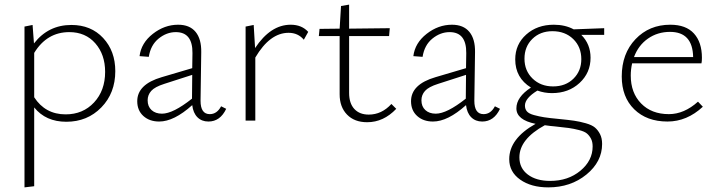

<svg xmlns="http://www.w3.org/2000/svg" viewBox="-20 -522 3108 831"><path d="M289 -414Q374 -414 426.5 -357.5Q479 -301 479 -214Q479 -119 418.5 -57Q358 5 267 5Q178 5 128 -57V284L86 289V-407L121 -414L127 -334Q189 -414 289 -414ZM264 -27Q339 -27 387 -78.5Q435 -130 435 -211Q435 -286 392.5 -334.5Q350 -383 280 -383Q183 -383 128 -293V-101Q176 -27 264 -27Z M937 -62 959 -51Q933 4 882 4Q853 4 834.5 -14.5Q816 -33 812 -67Q733 4 669 4Q627 4 600.5 -20Q574 -44 574 -84Q574 -157 680 -188L812 -227L813 -292Q814 -383 741 -383Q701 -383 666.5 -355Q632 -327 624 -276L584 -279Q591 -336 641.5 -375.5Q692 -415 751 -415Q801 -415 826.5 -384Q852 -353 851 -296L848 -86Q848 -28 888 -28Q919 -28 937 -62ZM619 -88Q619 -61 636 -45.5Q653 -30 681 -30Q729 -30 811 -95L812 -198L691 -159Q650 -146 634.5 -128.5Q619 -111 619 -88Z M1238 -415Q1286 -415 1314 -384L1295 -350Q1270 -380 1229 -380Q1148 -380 1085 -273V0H1043V-407L1078 -414L1084 -314Q1151 -415 1238 -415Z M1674 -72 1695 -51Q1640 7 1569 7Q1514 7 1482 -26Q1450 -59 1450 -114V-366H1360L1363 -397L1450 -398L1456 -496L1491 -502V-398L1667 -400L1664 -366H1491V-120Q1491 -75 1513.5 -50.5Q1536 -26 1576 -26Q1632 -26 1674 -72Z M2122 -62 2144 -51Q2118 4 2067 4Q2038 4 2019.5 -14.5Q2001 -33 1997 -67Q1918 4 1854 4Q1812 4 1785.5 -20Q1759 -44 1759 -84Q1759 -157 1865 -188L1997 -227L1998 -292Q1999 -383 1926 -383Q1886 -383 1851.5 -355Q1817 -327 1809 -276L1769 -279Q1776 -336 1826.5 -375.5Q1877 -415 1936 -415Q1986 -415 2011.5 -384Q2037 -353 2036 -296L2033 -86Q2033 -28 2073 -28Q2104 -28 2122 -62ZM1804 -88Q1804 -61 1821 -45.5Q1838 -30 1866 -30Q1914 -30 1996 -95L1997 -198L1876 -159Q1835 -146 1819.5 -128.5Q1804 -111 1804 -88Z M2595 -400V-371H2496Q2536 -331 2536 -272Q2536 -207 2488.5 -163Q2441 -119 2369 -119Q2336 -119 2306 -130Q2252 -97 2252 -65Q2252 -50 2260.5 -40Q2269 -30 2291 -24Q2313 -18 2335 -14.5Q2357 -11 2400 -7Q2441 -3 2465 0.5Q2489 4 2515.5 11.5Q2542 19 2555 30Q2568 41 2577 58.5Q2586 76 2586 101Q2586 178 2518 233.5Q2450 289 2353 289Q2279 289 2231.5 255.5Q2184 222 2184 167Q2184 78 2298 14Q2215 -3 2215 -53Q2215 -102 2278 -143Q2210 -185 2210 -265Q2210 -330 2257.5 -372.5Q2305 -415 2377 -415Q2426 -415 2463 -395ZM2496 -266Q2496 -319 2461 -353Q2426 -387 2371 -387Q2318 -387 2284 -353.5Q2250 -320 2250 -268Q2250 -216 2285 -182Q2320 -148 2374 -148Q2428 -148 2462 -181.5Q2496 -215 2496 -266ZM2545 112Q2545 92 2538 78.5Q2531 65 2520.5 56Q2510 47 2486.5 41Q2463 35 2442 32Q2421 29 2381 25Q2366 24 2338 20Q2228 80 2228 159Q2228 206 2264.5 233.5Q2301 261 2361 261Q2439 261 2492 217Q2545 173 2545 112Z M3001 -82 3022 -60Q2953 4 2869 4Q2779 4 2725 -49Q2671 -102 2671 -191Q2671 -290 2730.5 -352.5Q2790 -415 2881 -415Q2949 -415 2983.5 -377Q3018 -339 3018 -272Q3018 -256 3016 -248H2716Q2710 -222 2710 -195Q2710 -120 2755 -74Q2800 -28 2875 -28Q2941 -28 3001 -82ZM2880 -384Q2826 -384 2784.5 -355Q2743 -326 2724 -275H2980Q2978 -384 2880 -384Z"/></svg>

Font: EauTest Light
Style: Regular
Weight: 300
Designer: Christian Thalmann (Catharsis Fonts)
Version: Version 0.001;PS 000.001;hotconv 1.0.88;makeotf.lib2.5.64775